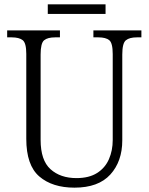

<svg xmlns="http://www.w3.org/2000/svg" viewBox="-20 -854 684 884"><path d="M323 10Q221 10 161 -41.5Q101 -93 101 -215V-606Q101 -656 84.5 -669Q68 -682 34 -682H13V-714H256V-682H234Q199 -682 183 -668.5Q167 -655 167 -603V-210Q167 -116 212.5 -75Q258 -34 332 -34Q390 -34 427 -57.5Q464 -81 481.5 -121Q499 -161 499 -209V-605Q499 -656 483 -669Q467 -682 433 -682H410V-714H631V-682H610Q576 -682 559.5 -668.5Q543 -655 543 -603V-208Q543 -111 488 -50.5Q433 10 323 10ZM200 -790V-834H466V-790Z"/></svg>

Font: Noto Serif Lao SemiCondensed Light
Style: Regular
Weight: 300
Width: 4
Designer: Monotype Design Team
Foundry: Monotype Imaging Inc.
Version: Version 2.003; ttfautohint (v1.8.4.7-5d5b)